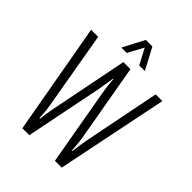

<svg xmlns="http://www.w3.org/2000/svg" viewBox="-244 -992 1114 1114"><g transform="rotate(45 313.5 -434.5)"><path d="M143 0 21 -686H79L161 -213Q165 -192 167 -173Q169 -154 170 -138Q171 -122 171 -112H176Q177 -119 178.5 -131Q180 -143 182.5 -157.5Q185 -172 187 -186.5Q189 -201 192 -213L286 -686H344L427 -213Q430 -197 432 -179Q434 -161 435.5 -143Q437 -125 437 -112H442Q442 -119 444 -131Q446 -143 448 -157.5Q450 -172 452.5 -186.5Q455 -201 457 -213L551 -686H606L466 0H410L327 -473Q324 -492 321 -511.5Q318 -531 317 -547.5Q316 -564 315 -574H311Q310 -564 307 -546Q304 -528 301 -508.5Q298 -489 295 -473L200 0ZM218 -737 287 -869H341L411 -737H365L301 -857H327L262 -737Z"/></g></svg>

Font: Archivo ExtraCondensed ExtraLight
Style: Regular
Weight: 250
Width: 2
Designer: Hector Gatti
Foundry: Omnibus-Type
Version: Version 2.001